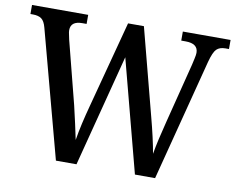

<svg xmlns="http://www.w3.org/2000/svg" viewBox="-78 -816 1131 919"><g transform="rotate(10 488.0 -357.0)"><path d="M83 -617Q75 -648 60 -659Q45 -670 18 -670H6V-714H279V-670H258Q202 -670 202 -626Q202 -617 205 -605Q208 -593 210 -581L288 -276Q298 -233 307.5 -191Q317 -149 324 -114Q330 -152 340 -196Q350 -240 363 -288L474 -707H551L661 -285Q674 -236 684 -192Q694 -148 700 -113Q706 -148 715 -187.5Q724 -227 736 -274L810 -566Q813 -580 817 -597.5Q821 -615 821 -625Q821 -670 760 -670H739V-714H971V-670H953Q926 -670 911 -655.5Q896 -641 883 -592L730 0H632L489 -545L348 0H248Z"/></g></svg>

Font: Noto Serif Khmer SemiCondensed Medium
Style: Regular
Weight: 500
Width: 4
Designer: Danh Hong and the Monotype Design Team
Foundry: Monotype Imaging Inc.
Version: Version 2.004; ttfautohint (v1.8.4.7-5d5b)